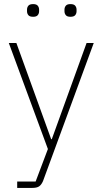

<svg xmlns="http://www.w3.org/2000/svg" viewBox="-20 -718 502 938"><path d="M403 -508H438L190 167Q182 185 171 192.5Q160 200 138 200H64V169H154L214 10L23 -508H60L230 -38H233ZM142 -636Q125 -636 118.5 -644Q112 -652 112 -663V-671Q112 -682 118.5 -690Q125 -698 142 -698Q158 -698 164.5 -690Q171 -682 171 -671V-663Q171 -652 164.5 -644Q158 -636 142 -636ZM324 -636Q308 -636 301.5 -644Q295 -652 295 -663V-671Q295 -682 301.5 -690Q308 -698 324 -698Q341 -698 347.5 -690Q354 -682 354 -671V-663Q354 -652 347.5 -644Q341 -636 324 -636Z"/></svg>

Font: IBM Plex Sans Arabic ExtraLight
Style: Regular
Weight: 200
Designer: Mike Abbink, Paul van der Laan, Pieter van Rosmalen, Wael Morcos, Khajak Apelian
Foundry: Bold Monday
Version: Version 1.1